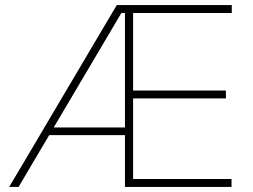

<svg xmlns="http://www.w3.org/2000/svg" viewBox="-20 -733 991 753"><path d="M16 0Q50 -57 87.8 -120.8Q125.5 -184.5 159 -241.5L306 -490Q342 -551 374.2 -605.5Q406.5 -660 438 -713H889V-682H502V-378H866V-347H502V-31H888V0H470V-203H173Q143 -153 112.5 -101Q82 -49 53 0ZM216 -276Q204.5 -256.5 190.5 -233H470V-682H456Z"/></svg>

Font: Heraclito Thin
Style: Regular
Weight: 100
Designer: Kostas Bartsokas (font) & Cristiano Sobral (main changes)
Foundry: Kostas Bartsokas (font) & Cristiano Sobral (main changes)
Version: Version 1.00;July 8, 2020;FontCreator 13.0.0.2655 64-bit